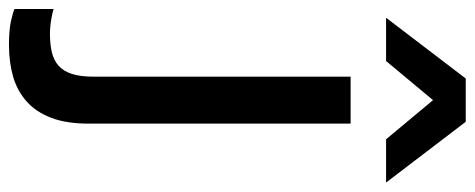

<svg xmlns="http://www.w3.org/2000/svg" viewBox="-408 -492 1032 417"><g transform="rotate(90 107.5 -284.0)"><path d="M66 -530H168V39Q168 87 155.5 120Q143 153 120 173.5Q97 194 66 203Q35 212 -3 212Q-36 212 -55.5 207.5Q-75 203 -81 200V115Q-76 117 -59.5 120Q-43 123 -27 123Q-5 123 12.5 119Q30 115 42 104.5Q54 94 60 75.5Q66 57 66 28ZM-62 -607 70 -780H164L296 -607H202L117 -709L32 -607Z"/></g></svg>

Font: Cooper Hewitt
Style: Regular
Weight: 707
Designer: Village Type and Design LLC
Foundry: Cooper Hewitt Smithsonian Design Museum
Version: 1.000